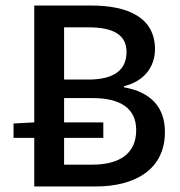

<svg xmlns="http://www.w3.org/2000/svg" viewBox="-20 -675 652 695"><path d="M429 -359V-363C506 -382 541 -437 541 -497C541 -611 444 -655 310 -655H104V-232L29 -228V-176H104V0H326C471 0 577 -63 577 -197C577 -289 524 -342 429 -359ZM212 -576H301C390 -576 438 -549 438 -487C438 -423 395 -387 299 -387H212ZM314 -79H212V-176H354V-232H212V-320H314C416 -320 473 -283 473 -204C473 -120 414 -79 314 -79Z"/></svg>

Font: Cambridge Sans Medium
Style: Regular
Weight: 500
Version: Version 2.020;PS 002.020;hotconv 1.0.88;makeotf.lib2.5.64775